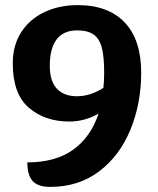

<svg xmlns="http://www.w3.org/2000/svg" viewBox="-20 -725 617 752"><path d="M533 -440Q533 -320 491 -217.5Q449 -115 368.5 -54Q288 7 177 7Q128 7 107.5 -16.5Q87 -40 87 -89Q198 -89 267 -139Q336 -189 366 -280Q312 -249 251 -249Q156 -249 93 -303Q30 -357 30 -477Q30 -548 63.5 -599.5Q97 -651 155 -678Q213 -705 284 -705Q404 -705 468.5 -637Q533 -569 533 -440ZM385 -381Q388 -410 388 -440Q388 -502 379 -537.5Q370 -573 347 -589.5Q324 -606 282 -606Q229 -606 202 -571Q175 -536 175 -467Q175 -407 203 -377.5Q231 -348 281 -348Q334 -348 385 -381Z"/></svg>

Font: Krub
Style: Bold
Weight: 700
Version: Version 1.000; ttfautohint (v1.6)